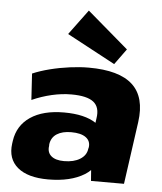

<svg xmlns="http://www.w3.org/2000/svg" viewBox="-57 -879 793 939"><g transform="rotate(5 339.5 -409.0)"><path d="M214 11Q114 11 64 -31Q14 -73 24 -148L26 -162Q37 -238 99 -280Q161 -322 264 -322Q366 -322 421 -285L424 -307Q433 -362 401 -387.5Q369 -413 292 -413Q245 -413 195.5 -401.5Q146 -390 99 -369L91 -498Q128 -514 175.5 -526Q223 -538 272.5 -544.5Q322 -551 365 -551Q515 -551 580.5 -490.5Q646 -430 629 -307L586 0H424L420 -53Q408 -41 392 -31Q324 11 214 11ZM284 -85Q332 -85 362.5 -104Q393 -123 397 -155L399 -163Q403 -194 379 -211.5Q355 -229 307 -229Q264 -229 237 -212Q210 -195 205 -161V-153Q200 -121 221 -103Q242 -85 284 -85ZM543 -656 487 -579 250 -706 341 -829Z"/></g></svg>

Font: Pathway Extreme 8pt Thin 12pt ExtraBold
Style: Italic
Weight: 800
Italic angle: -8°
Version: Version 1.001;gftools[0.9.26]